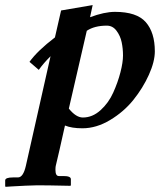

<svg xmlns="http://www.w3.org/2000/svg" viewBox="-49 -490 623 748"><path d="M165 -344.2 189 -449.2 312 -470.2 301.8 -422.9Q357.4 -443.8 398.9 -443.8Q483.9 -443.8 519 -403.6Q554.2 -363.3 554.2 -290Q554.2 -250 531 -198.5Q507.8 -147 470.5 -100.6Q433.1 -54.2 379.6 -22.2Q326.2 9.8 272 9.8Q230.5 9.8 204.1 -1Q179.7 109.4 168 157.2Q167 162.1 167 171.9Q167 195.8 180.2 195.8H198.2Q227.1 195.8 227.1 208V231.9L225.1 233.9Q135.3 231.9 97.2 231.9Q81.5 231.9 50.5 233.4Q19.5 234.9 -3.9 236.3L-26.9 237.8L-28.8 235.8V212.9Q-28.8 201.2 2 201.2H21Q41.5 201.2 51.8 155.8L147.9 -271Q120.1 -243.2 102.1 -217.8L65.9 -249Q97.2 -292.5 165 -344.2ZM367.2 -390.1Q319.3 -390.1 289.1 -370.1L219.2 -66.9Q247.1 -32.2 273.9 -32.2Q311 -32.2 342.5 -60.5Q374 -88.9 392.1 -129.2Q410.2 -169.4 420.2 -208.3Q430.2 -247.1 430.2 -273.9Q430.2 -300.8 425 -325.4Q419.9 -350.1 405 -370.1Q390.1 -390.1 367.2 -390.1Z"/></svg>

Font: Linux Libertine G
Style: Semibold Italic
Weight: 600
Italic angle: -11.5°
Designer: Philipp H. Poll
Foundry: Philipp H. Poll
Version: Version 5.1.1